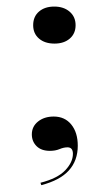

<svg xmlns="http://www.w3.org/2000/svg" viewBox="-20 -447 327 573"><path d="M103.2 105.6 100.8 98.4Q151.6 85.5 174.6 61.3Q197.6 37.1 197.6 12.1Q197.6 -7.3 181.5 -7.3Q170.2 -7.3 157.7 -2Q145.2 3.2 129 3.2Q103.2 3.2 89.1 -10.9Q75 -25 75 -46Q75 -69.4 93.5 -84.3Q112.1 -99.2 140.3 -99.2Q173.4 -99.2 192.7 -75.4Q212.1 -51.6 212.1 -12.1Q212.1 32.3 185.5 61.7Q158.9 91.1 103.2 105.6ZM142.7 -316.9Q113.7 -316.9 96.4 -331.9Q79 -346.8 79 -371.8Q79 -397.6 96.4 -412.5Q113.7 -427.4 141.9 -427.4Q170.2 -427.4 187.9 -412.1Q205.6 -396.8 205.6 -371.8Q205.6 -346.8 188.3 -331.9Q171 -316.9 142.7 -316.9Z"/></svg>

Font: Playfair 144pt SemiExpanded Medium
Style: Regular
Weight: 500
Width: 6
Designer: Claus Eggers Sørensen
Foundry: Claus Eggers Sørensen
Version: Version 2.203